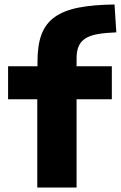

<svg xmlns="http://www.w3.org/2000/svg" viewBox="-20 -835 538 855"><path d="M146 -393H16V-540H147V-563Q147 -634 165 -682Q183 -730 223.5 -759Q264 -788 329.5 -801Q395 -814 490 -815L498 -691Q448 -689 414.5 -683Q381 -677 360.5 -664Q340 -651 330.5 -629.5Q321 -608 321 -575V-540H478V-393H321V0H146Z"/></svg>

Font: Encode Sans Wide
Style: Bold
Weight: 700
Designer: Pablo Impallari, Andres Torresi
Foundry: Pablo Impallari, Andres Torresi
Version: Version 1.000; ttfautohint (v1.00) -l 8 -r 50 -G 200 -x 14 -